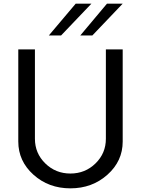

<svg xmlns="http://www.w3.org/2000/svg" viewBox="-20 -1020 770 1050"><path d="M247 -826H314L480 -1000H394ZM419 -826H485L651 -1000H565ZM365 10C444.3 10 511.8 -14.8 567.5 -64.5C623.2 -114.2 651 -174.7 651 -246V-750H559V-261C559 -208.3 540.2 -163.5 502.5 -126.5C464.8 -89.5 419 -71 365 -71C311 -71 265.2 -89.5 227.5 -126.5C189.8 -163.5 171 -208.3 171 -261V-750H80V-246C80 -174.7 107.7 -114.2 163 -64.5C218.3 -14.8 285.7 10 365 10Z"/></svg>

Font: Orkney
Style: Regular
Weight: 400
Designer: Samuel Oakes and Alfredo Marco Pradil
Foundry: Alfredo Marco Pradil
Version: 1.0; ttfautohint (v1.5)